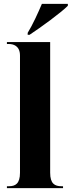

<svg xmlns="http://www.w3.org/2000/svg" viewBox="-20 -979 373 999"><path d="M124 -808V-798H134C193 -837 299 -914 333 -949V-959H198C179 -914 150 -850 124 -808ZM16 0H308V-10H300C265 -10 241 -23 241 -80V-760H16V-750H27C46 -750 84 -743 84 -690V-80C84 -23 60 -10 26 -10H16Z"/></svg>

Font: Noto Serif Display Condensed ExtraBold
Style: Regular
Weight: 800
Width: 3
Designer: Monotype Design Team
Foundry: Monotype Imaging Inc.
Version: Version 2.009